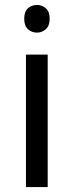

<svg xmlns="http://www.w3.org/2000/svg" viewBox="-20 -757 298 777"><path d="M173 -536V0H85V-536ZM130 -737Q150 -737 165.5 -723.5Q181 -710 181 -681Q181 -653 165.5 -639Q150 -625 130 -625Q108 -625 93 -639Q78 -653 78 -681Q78 -710 93 -723.5Q108 -737 130 -737Z"/></svg>

Font: uhindi05
Style: Book
Weight: 400
Designer: Jelle Bosma - Monotype Design Team
Foundry: Monotype Imaging Inc.
Version: Version 2.003